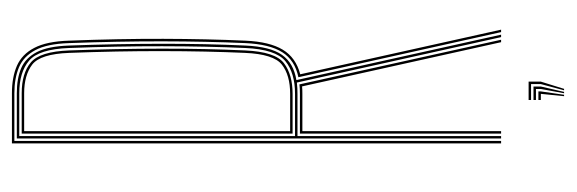

<svg xmlns="http://www.w3.org/2000/svg" viewBox="-334 -506 943 314"><g transform="rotate(-90 137.0 -348.5)"><path d="M60 0V-800H142Q168.2 -800 187 -791.8Q205.8 -783.5 216.2 -763.4Q226.8 -743.2 228 -707Q231.2 -624.2 231 -552.6Q230.8 -481 228 -418Q226.2 -378.5 213.2 -357Q200.2 -335.5 173 -328.5L246 0H242L168.2 -331.5Q196 -337.2 209.1 -357.9Q222.2 -378.5 224 -418.2Q226.8 -481.5 226.9 -553.8Q227 -626 224 -707Q222.8 -742.5 212.5 -761.8Q202.2 -781 184.4 -788.5Q166.5 -796 142 -796H64V0ZM76 0V-329H141Q145.2 -329 149 -329.2Q152.8 -329.5 156.5 -329.8L229.5 0H225.5L153.2 -325.5Q150.8 -325.2 147.6 -325.1Q144.5 -325 141 -325H80V0ZM68 0V-792H142Q166.2 -792 183.1 -784.8Q200 -777.5 209.4 -759.1Q218.8 -740.8 220 -706.8Q222.8 -630 222.9 -556.2Q223 -482.5 220 -418.2Q218.2 -377.5 204.8 -358.4Q191.2 -339.2 163.5 -334.8L237.8 0H233.8L159.5 -334Q154.8 -333.5 150 -333.2Q145.2 -333 141 -333H72V0ZM72 -337H141Q175.2 -337 194.5 -352.8Q213.8 -368.5 216 -418.5Q218.8 -481.5 218.9 -554.2Q219 -627 216 -706.5Q214.2 -756 195.2 -772Q176.2 -788 142 -788H72ZM76 -341V-784H142Q174.8 -784 192.5 -769Q210.2 -754 212 -706.5Q214.8 -629.2 214.9 -556Q215 -482.8 212 -418.5Q209.8 -369.2 191.1 -355.1Q172.5 -341 141 -341ZM80 -345H141Q171.5 -345 188.8 -358.5Q206 -372 208 -418.8Q210.8 -482 210.9 -554.5Q211 -627 208 -706.5Q206.2 -753.5 188.9 -766.8Q171.5 -780 142 -780H80ZM146.8 103 157 65V49H131V45H161V65L149.2 103ZM137.2 103 141 65H131V61H145V65L139.5 103ZM142 103 149 65V57H131V53H153V65L144.2 103Z"/></g></svg>

Font: Big Shoulders Inline Display SC Thin
Style: Regular
Weight: 100
Designer: Patric King
Foundry: XO Type Co
Version: Version 2.002